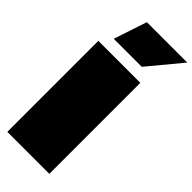

<svg xmlns="http://www.w3.org/2000/svg" viewBox="-322 -1073 1119 1119"><g transform="rotate(45 238.0 -513.5)"><path d="M20 0Q20 -80 20 -159.5Q20 -239 20 -318.5Q20 -398 20 -477Q20 -545 20 -613.5Q20 -682 20 -750H366Q366 -708 366 -666.5Q366 -625 366 -583Q366 -438 366 -292Q366 -146 366 0ZM143 -1027 75 -822H306L476 -1027Z"/></g></svg>

Font: Climate Crisis
Style: Regular
Weight: 400
Version: Version 1.003